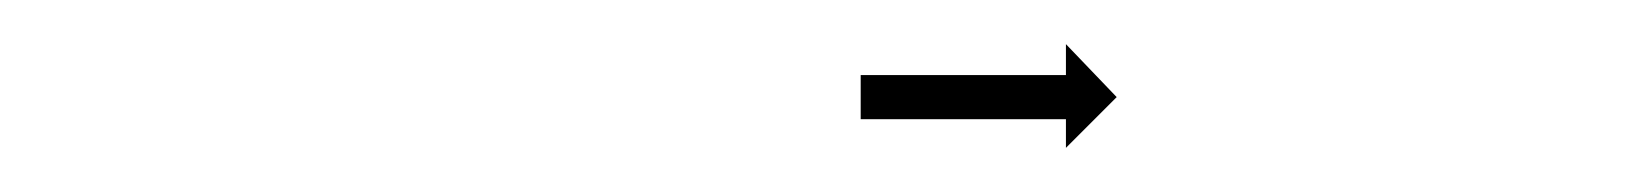

<svg xmlns="http://www.w3.org/2000/svg" viewBox="-20 -592 740 87"><path d="M371 -558Q372 -558 372.5 -558Q373 -558 374 -558Q375 -558 376 -558Q377 -558 379 -558Q380 -558 381.5 -558Q383 -558 385 -558Q386 -558 388 -558Q390 -558 392 -558Q394 -558 395.5 -558Q397 -558 399 -558Q402 -558 404 -558Q406 -558 408 -558Q410 -558 412 -558Q414 -558 416 -558Q419 -558 421 -558Q423 -558 425 -558Q427 -558 429 -558Q431 -558 434 -558Q436 -558 437.5 -558Q439 -558 441 -558Q443 -558 445 -558Q447 -558 448 -558Q450 -558 451.5 -558Q453 -558 454 -558Q456 -558 457 -558Q458 -558 459 -558Q460 -558 460.5 -558Q461 -558 462 -558Q462 -558 462.5 -558Q463 -558 463 -558V-572L486 -548L463 -525V-538Q463 -538 462.5 -538Q462 -538 462 -538Q461 -538 460.5 -538Q460 -538 459 -538Q458 -538 457 -538Q456 -538 454 -538Q453 -538 451.5 -538Q450 -538 448 -538Q447 -538 445 -538Q443 -538 441 -538Q439 -538 437.5 -538Q436 -538 434 -538Q431 -538 429 -538Q427 -538 425 -538Q423 -538 421 -538Q419 -538 416 -538Q414 -538 412 -538Q410 -538 408 -538Q406 -538 404 -538Q402 -538 399 -538Q397 -538 395.5 -538Q394 -538 392 -538Q390 -538 388 -538Q386 -538 385 -538Q383 -538 381.5 -538Q380 -538 379 -538Q377 -538 376 -538Q375 -538 374 -538Q373 -538 372.5 -538Q372 -538 371 -538Q371 -538 370.5 -538Q370 -538 370 -538V-558Q370 -558 370.5 -558Q371 -558 371 -558Z"/></svg>

Font: FRB American Cursive Just Arrows
Style: Italic
Weight: 400
Italic angle: -25°
Version: Version 2.0;Modular Font Editor K font №1